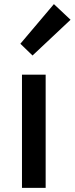

<svg xmlns="http://www.w3.org/2000/svg" viewBox="-20 -914 363 934"><path d="M86.9 0V-550.8H202.1V0ZM138.2 -644 79.1 -701.2 242.2 -894 323.2 -817.9Z"/></svg>

Font: Source Han Sans CN Medium
Style: Regular
Weight: 500
Designer: Ryoko NISHIZUKA  (kana, bopomofo & ideographs); Paul D. Hunt (Latin, Greek & Cyrillic); Sandoll Communications , Soo-you
Foundry: Adobe
Version: Version 2.004;hotconv 1.0.118;makeotfexe 2.5.65603